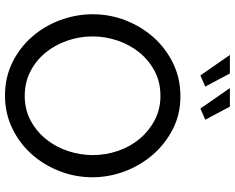

<svg xmlns="http://www.w3.org/2000/svg" viewBox="-108 -850 963 788"><g transform="rotate(90 374.0 -456.5)"><path d="M373 5Q298 5 236.5 -25.5Q175 -56 131 -106.5Q87 -157 63 -222Q39 -287 39 -355Q39 -426 64.5 -491Q90 -556 135 -606Q180 -656 241.5 -685.5Q303 -715 375 -715Q450 -715 511 -683.5Q572 -652 616 -601Q660 -550 684 -485.5Q708 -421 708 -354Q708 -283 682.5 -218Q657 -153 612.5 -103.5Q568 -54 506.5 -24.5Q445 5 373 5ZM130 -355Q130 -301 147.5 -250.5Q165 -200 197 -161Q229 -122 274 -99Q319 -76 374 -76Q431 -76 476 -100.5Q521 -125 552.5 -164.5Q584 -204 600.5 -254Q617 -304 617 -355Q617 -409 599.5 -459.5Q582 -510 549.5 -548.5Q517 -587 472.5 -610Q428 -633 374 -633Q317 -633 272 -609Q227 -585 195.5 -546Q164 -507 147 -457Q130 -407 130 -355ZM342 -918H418L472 -817L426 -797ZM206 -918H282L336 -817L290 -797Z"/></g></svg>

Font: IngvarSans
Style: Regular
Weight: 500
Version: Version 3.000